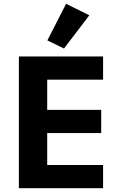

<svg xmlns="http://www.w3.org/2000/svg" viewBox="-20 -997 640 1017"><path d="M526 0V-123H230V-292H516V-415H230V-575H526V-698H80V0ZM453 -916 330 -977 231 -783 319 -740Z"/></svg>

Font: IBM Plex Mono
Style: Bold
Weight: 700
Monospace: yes
Designer: Mike Abbink, Paul van der Laan, Pieter van Rosmalen
Foundry: Bold Monday
Version: Version 2.004